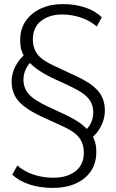

<svg xmlns="http://www.w3.org/2000/svg" viewBox="-20 -733 570 941"><path d="M239 188Q176 188 124.5 171Q73 154 40 123L65 78Q85 96 113.5 110Q142 124 175 131Q208 138 242 138Q309 138 350 106Q391 74 391 15Q391 -27 369 -57Q347 -87 290 -113L185 -161Q128 -188 96 -213.5Q64 -239 50.5 -268.5Q37 -298 37 -334Q37 -374 57 -411Q77 -448 108 -471L101 -453Q92 -466 85.5 -486Q79 -506 79 -536Q79 -592 106.5 -631Q134 -670 181 -691.5Q228 -713 288 -713Q347 -713 397 -696.5Q447 -680 479 -648L454 -603Q423 -631 377.5 -646.5Q332 -662 285 -662Q222 -662 181.5 -630.5Q141 -599 141 -539Q141 -498 163 -468Q185 -438 242 -412L347 -363Q404 -337 436 -311Q468 -285 481 -256Q494 -227 494 -190Q494 -151 474.5 -113.5Q455 -76 424 -53L430 -71Q439 -59 445.5 -38.5Q452 -18 452 12Q452 67 425 106.5Q398 146 350 167Q302 188 239 188ZM95 -342Q95 -303 119.5 -273.5Q144 -244 212 -212L302 -170Q344 -150 372 -130Q400 -110 415 -89H393Q437 -126 437 -183Q437 -222 412.5 -251.5Q388 -281 320 -312L230 -354Q188 -375 160 -395.5Q132 -416 117 -436H138Q118 -418 106.5 -394Q95 -370 95 -342Z"/></svg>

Font: Mulish ExtraLight Light
Style: Regular
Weight: 300
Version: Version 3.603